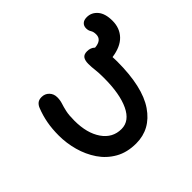

<svg xmlns="http://www.w3.org/2000/svg" viewBox="-154 -796 979 979"><g transform="rotate(-45 335.0 -307.0)"><path d="M309 10Q244 10 196.5 -17Q149 -44 118.5 -89Q88 -134 73 -188.5Q58 -243 58 -298Q58 -346 65.5 -386.5Q73 -427 88 -465Q94 -481 105 -490Q116 -499 135 -499Q159 -499 175 -482.5Q191 -466 191 -441Q191 -420 185 -402Q179 -384 173.5 -359.5Q168 -335 168 -295Q168 -205 206 -150Q244 -95 308 -95Q366 -95 397.5 -161.5Q429 -228 429 -343Q429 -382 426 -404Q423 -426 423 -450Q423 -474 432 -487Q441 -500 464 -500Q490 -500 506 -484Q558 -488 558 -528Q558 -547 550.5 -558.5Q543 -570 543 -586Q543 -603 554 -613.5Q565 -624 586 -624Q620 -624 643 -597Q666 -570 666 -518Q666 -465 633 -430.5Q600 -396 535 -387Q536 -372 536 -355Q536 -171 474 -80.5Q412 10 309 10Z"/></g></svg>

Font: Shantell Sans Normal
Style: Regular
Weight: 500
Designer: Stephen Nixon, Anya Danilova, Shantell Martin
Foundry: Arrow Type
Version: Version 1.009;[a7da0bfa3]